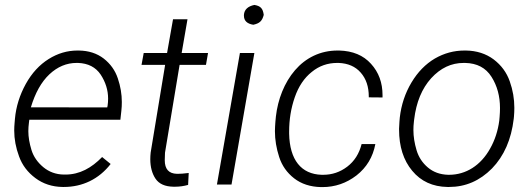

<svg xmlns="http://www.w3.org/2000/svg" viewBox="-20 -741 2137 771"><path d="M231.9 9.8C233.4 9.8 234.9 9.8 236.3 9.8C311 9.8 377 -21.5 424.3 -82.5L390.1 -110.4C347.7 -66.9 300.3 -40 242.7 -40C240.7 -40 238.3 -40 236.3 -40C204.1 -40.5 176.8 -50.8 153.8 -69.8C130.9 -88.9 114.7 -111.8 106.4 -138.7C98.1 -166 93.8 -190.9 93.8 -214.4C93.8 -225.6 94.7 -236.8 96.2 -248.5L97.7 -260.3H463.4L467.3 -295.9C468.8 -308.1 469.2 -319.8 469.2 -331.5C469.2 -362.8 463.9 -394.5 453.1 -426.3C442.4 -458.5 423.3 -484.9 396.5 -505.9C369.1 -526.9 335.9 -537.6 296.4 -538.1C294.4 -538.1 293 -538.1 291 -538.1C250.5 -538.1 211.9 -526.9 175.3 -503.9C138.7 -481 107.9 -447.8 83.5 -403.8C59.1 -359.4 44.4 -313 40 -264.2L38.6 -247.6C37.6 -237.3 37.1 -227.1 37.1 -216.8C37.1 -182.6 43.5 -147.9 56.6 -112.8C69.3 -77.6 91.3 -48.8 122.1 -25.9C152.8 -2.9 189.5 9.3 231.9 9.8ZM293.5 -488.3C334 -486.8 364.3 -471.2 384.3 -441.4C403.8 -411.6 414.1 -379.4 414.1 -345.2C414.1 -335.9 413.6 -326.7 412.1 -316.9L410.6 -309.6L104 -310.1C121.1 -367.2 145.5 -411.6 178.2 -442.4C210.9 -473.1 247.6 -488.3 287.1 -488.3C289.6 -488.3 291.5 -488.3 293.5 -488.3Z M674.8 -663.6 650.9 -528.3H557.1L548.3 -480.5H643.1L585 -128.4C584 -119.1 583.5 -109.9 583.5 -101.6C583.5 -70.3 590.8 -43.9 604.5 -23.4C618.7 -2.4 642.6 8.3 676.8 8.8C678.7 8.8 681.2 8.8 683.1 8.8C700.7 8.8 718.3 6.3 735.4 1.5L737.8 -46.4C718.8 -43.9 704.1 -43 693.8 -43C692.9 -43 691.4 -43 690.4 -43C657.7 -43.9 641.6 -62 641.6 -97.7L642.6 -127.9L701.2 -480.5H807.1L815.4 -528.3H709.5L732.9 -663.6Z M959.5 -681.2C959.5 -680.2 959.5 -679.2 959.5 -678.2C959.5 -657.7 972.2 -645.5 997.1 -641.6C1022 -647 1032.7 -656.2 1039.1 -681.2C1035.6 -707 1026.9 -716.8 1001.5 -721.2C975.1 -715.8 960.9 -702.1 959.5 -681.2ZM1001.5 -528.3H943.4L851.1 0H909.7Z M1271.5 -39.1C1189.5 -41.5 1143.1 -99.1 1141.1 -204.1C1141.1 -207 1141.1 -210 1141.1 -212.9C1141.1 -260.7 1148.4 -306.2 1163.6 -350.1C1178.7 -394 1201.7 -428.2 1231.9 -452.1C1261.7 -476.6 1295.9 -488.3 1334 -488.3C1335.9 -488.3 1337.9 -488.3 1339.8 -488.3C1377.4 -486.8 1407.2 -474.1 1428.7 -449.2C1450.2 -424.8 1460.9 -392.6 1460.9 -353.5C1460.9 -352.5 1460.9 -351.1 1460.9 -350.1L1516.1 -349.6C1516.1 -352.5 1516.1 -356 1516.1 -358.9C1516.1 -408.7 1501 -450.7 1469.7 -484.9C1439 -519 1396.5 -536.6 1342.3 -538.1C1339.8 -538.1 1337.4 -538.1 1335.4 -538.1C1266.1 -538.1 1207.5 -508.8 1164.6 -459C1121.6 -409.2 1095.7 -341.8 1087.9 -273.4L1085.9 -252.4C1085 -239.3 1084 -226.6 1084 -214.4C1084 -179.7 1089.8 -145 1101.1 -110.4C1112.3 -75.7 1132.3 -47.4 1161.1 -24.9C1189.9 -2.4 1226.1 9.3 1268.6 10.3C1270.5 10.3 1272.5 10.3 1274.9 10.3C1325.2 10.3 1371.1 -5.4 1411.6 -36.6C1452.1 -68.4 1477.5 -110.4 1487.3 -162.6H1432.1C1422.4 -124 1403.3 -93.8 1374.5 -71.8C1345.7 -49.8 1313.5 -39.1 1277.8 -39.1C1275.9 -39.1 1273.4 -39.1 1271.5 -39.1Z M1584 -252.4 1582.5 -224.6C1582.5 -223.1 1582.5 -222.2 1582.5 -220.7C1582.5 -152.8 1600.1 -97.2 1635.3 -55.2C1670.4 -12.7 1717.8 8.8 1776.9 9.8C1778.8 9.8 1781.2 9.8 1783.2 9.8C1849.6 9.8 1906.7 -15.1 1955.6 -64.5C2003.9 -114.3 2033.2 -180.7 2043 -264.2L2043.9 -273.4C2044.9 -285.2 2045.4 -296.9 2045.4 -308.1C2045.4 -343.8 2039.6 -378.9 2026.9 -414.6C2014.6 -449.7 1993.2 -479 1962.4 -502.4C1931.6 -525.4 1894 -537.6 1850.6 -538.1C1848.6 -538.1 1846.7 -538.1 1845.2 -538.1C1802.7 -538.1 1763.2 -527.3 1726.1 -505.9C1689 -483.9 1657.7 -452.1 1632.3 -409.7C1606.9 -367.2 1591.3 -320.3 1585.4 -269ZM1643.1 -261.2C1651.4 -330.6 1674.3 -385.7 1711.4 -426.8C1749 -467.8 1792 -488.3 1841.8 -488.3C1843.8 -488.3 1845.7 -488.3 1847.7 -488.3C1895.5 -487.3 1930.7 -468.8 1953.6 -432.6C1976.6 -396.5 1987.8 -354.5 1987.8 -307.1C1987.8 -296.4 1987.3 -284.7 1986.3 -272.9L1984.9 -256.8C1979.5 -215.8 1967.3 -178.2 1948.2 -144.5C1910.6 -76.7 1851.1 -39.1 1783.2 -39.1C1782.2 -39.1 1780.8 -39.1 1779.8 -39.1C1747.1 -40 1720.2 -49.8 1698.2 -68.4C1676.3 -86.9 1661.1 -109.9 1652.8 -137.7C1644.5 -165.5 1640.1 -192.4 1640.1 -218.8C1640.1 -229.5 1640.6 -240.7 1642.1 -252.4Z"/></svg>

Font: Roboto Light
Style: Italic
Weight: 300
Italic angle: -12°
Designer: Google
Version: Version 2.137; 2017